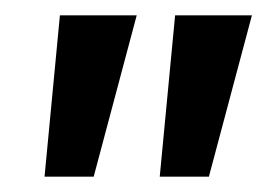

<svg xmlns="http://www.w3.org/2000/svg" viewBox="-20 -720 348 250"><path d="M58 -700H158L102 -490H38ZM208 -700H308L252 -490H188Z"/></svg>

Font: Cabin
Style: Italic
Weight: 400
Italic angle: -7°
Designer: Pablo Impallari
Foundry: Pablo Impallari. http://www.impallari.com Igino Marini. http://www.ikern.com
Version: Version 2.200